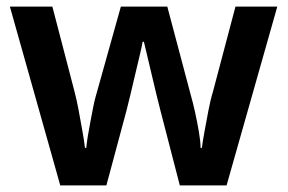

<svg xmlns="http://www.w3.org/2000/svg" viewBox="-20 -563 873 583"><path d="M467 -228Q462 -247 455 -276Q448 -305 440.5 -337Q433 -369 426.5 -396Q420 -423 417 -436H413Q411 -423 404.5 -396Q398 -369 390.5 -337Q383 -305 376 -275.5Q369 -246 364 -227L303 0H163L10 -543H139L206 -286Q213 -260 219 -227Q225 -194 230.5 -163.5Q236 -133 238 -114H242Q243 -127 246.5 -148.5Q250 -170 254.5 -193.5Q259 -217 263 -237.5Q267 -258 270 -268L347 -543H488L561 -268Q566 -251 572.5 -221.5Q579 -192 584 -162.5Q589 -133 589 -114H593Q595 -131 600.5 -161Q606 -191 612.5 -225.5Q619 -260 627 -286L695 -543H822L668 0H526Z"/></svg>

Font: Noto Sans Adlam Unjoined SemiBold
Style: Regular
Weight: 600
Version: Version 3.001